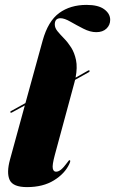

<svg xmlns="http://www.w3.org/2000/svg" viewBox="-20 -755 470 785"><path d="M22.5 -296Q20.5 -299 26 -301.5L84 -333.5L154.5 -589.5Q176.5 -668.5 222 -701.8Q267.5 -735 334 -735Q382 -735 406.2 -717Q430.5 -699 430.5 -674Q430.5 -652.5 415.2 -638Q400 -623.5 373.5 -623.5Q348.5 -623.5 320.8 -637.8Q293 -652 268.2 -666.2Q243.5 -680.5 227.5 -680.5Q204 -680.5 204 -655Q204 -641 215 -627.5Q226 -614 241.5 -598.2Q257 -582.5 270.8 -561Q284.5 -539.5 290.8 -509.5Q297 -479.5 289 -437.5L341 -467Q346 -469 346 -465.5Q347 -461.5 343.5 -460L287 -428.5Q285.5 -422.5 284 -416.5L204 -121Q193 -80 195.8 -66.5Q198.5 -53 209 -53Q219 -53 229.5 -61.5Q240 -70 255.5 -91Q260 -97 261.2 -98.5Q262.5 -100 264.5 -100Q270.5 -100 263.5 -85Q245.5 -45.5 200.8 -17.8Q156 10 90.5 10Q33 10 19.5 -19.2Q6 -48.5 21 -103L81.5 -324L27.5 -294.5Q23 -293 22.5 -296Z"/></svg>

Font: Fraunces 144pt Black
Style: Italic
Weight: 900
Italic angle: -16°
Version: Version 1.000;[0bf87f6ff]